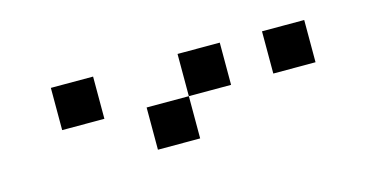

<svg xmlns="http://www.w3.org/2000/svg" viewBox="-40 -1150 1080 549"><g transform="rotate(-15 500.0 -875.0)"><path d="M750 -937.5V-1000H812.5H875V-937.5V-875H812.5H750ZM500 -937.5V-1000H562.5H625V-937.5V-875H562.5H500V-812.5V-750H437.5H375V-812.5V-875H437.5H500ZM125 -937.5V-1000H187.5H250V-937.5V-875H187.5H125Z"/></g></svg>

Font: Press Start 2P
Style: Regular
Weight: 500
Monospace: yes
Version: Version 2.14